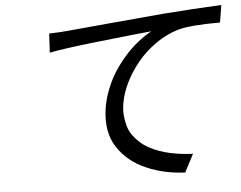

<svg xmlns="http://www.w3.org/2000/svg" viewBox="-51 -756 1058 843"><g transform="rotate(-5 478.0 -334.5)"><path d="M190 -634.9Q246.1 -636.7 274.9 -639.9Q300.8 -642 449.9 -655.9Q599.1 -669.7 696.4 -677.9Q829.9 -688.2 953.8 -693.9L941.4 -617.9Q808.6 -617.9 753.6 -601.9Q702.1 -586.3 655 -553.1Q608 -519.9 574.2 -478.7Q540.5 -437.5 517.9 -391.9Q495.4 -346.2 488.3 -304Q482.6 -273.1 485.1 -246.8Q487.6 -220.5 494.3 -198.5Q501.1 -176.5 514.6 -158.2Q528.1 -139.9 544.2 -125.5Q560.4 -111.2 581.3 -99.8Q602.3 -88.4 624.5 -80.3Q646.7 -72.1 671.9 -66.6Q697.1 -61.1 721.9 -58.1Q746.8 -55 773.1 -54L731.9 24.9Q687.5 23.1 645.2 14Q603 5 563 -12.3Q523.1 -29.5 491.8 -54.7Q460.6 -79.9 438 -114Q415.5 -148.1 408 -191.1Q400.6 -234 408.4 -286.9Q415.5 -329.9 432.4 -371.8Q449.2 -413.7 471.9 -448.3Q494.7 -483 522.5 -513.7Q550.4 -544.4 579.4 -567.1Q608.3 -589.8 637.4 -605.8Q629.6 -605.1 570.7 -599.1Q511.7 -593 469.6 -588.4Q427.6 -583.8 368.4 -577.1Q309.3 -570.3 262.3 -563.7Q215.2 -557.2 185.4 -551.1Z"/></g></svg>

Font: Karasuma Gothic
Style: Italic
Weight: 400
Italic angle: -9.39999°
Designer: Rasmus Andersson / Ryoko Nishizuka
Foundry: Genbu
Version: Version 1.00